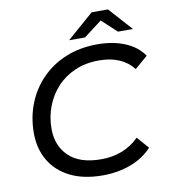

<svg xmlns="http://www.w3.org/2000/svg" viewBox="-95 -968 936 1057"><g transform="rotate(-10 373.0 -439.5)"><path d="M394 8Q288 8 213.5 -29Q139 -66 99.5 -132.5Q60 -199 60 -287Q60 -374 90 -450.5Q120 -527 176.5 -585Q233 -643 312 -675.5Q391 -708 489 -708Q576 -708 643 -680Q710 -652 746 -599L674 -537Q643 -577 595 -598Q547 -619 482 -619Q407 -619 347.5 -593Q288 -567 246.5 -522Q205 -477 182.5 -418Q160 -359 160 -293Q160 -198 221 -139.5Q282 -81 401 -81Q530 -81 613 -164L671 -98Q622 -45 550 -18.5Q478 8 394 8ZM340 -757 489 -887H580L697 -757H613L530 -834L429 -757Z"/></g></svg>

Font: Montserrat Medium
Style: Italic
Weight: 500
Italic angle: -11.3°
Designer: Julieta Ulanovsky
Foundry: Julieta Ulanovsky
Version: Version 9.000; ttfautohint (v1.8.4.7-5d5b)